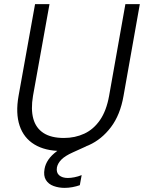

<svg xmlns="http://www.w3.org/2000/svg" viewBox="-20 -720 698 931"><path d="M277 12Q199 12 147 -19.5Q95 -51 75 -111Q55 -171 70 -255L150 -700H220L140 -255Q129 -190 141.5 -144.5Q154 -99 191 -75Q228 -51 290 -51Q344 -51 389 -72Q434 -93 465 -138Q496 -183 509 -255L588 -700H658L579 -255Q563 -163 518 -103.5Q473 -44 410.5 -16Q348 12 277 12ZM293 191Q265 191 240 182Q215 173 202.5 152.5Q190 132 196 99Q200 76 214.5 54.5Q229 33 256 13Q283 -7 326 -24L385 -48L397 -10L333 19Q295 36 277.5 54Q260 72 256 92Q252 117 267 130Q282 143 309 143Q323 143 341 139.5Q359 136 376 129L367 178Q350 184 331 187.5Q312 191 293 191Z"/></svg>

Font: DM Sans 16pt Light
Style: Italic
Weight: 300
Italic angle: -10°
Version: Version 4.004;gftools[0.9.30]